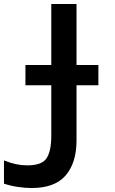

<svg xmlns="http://www.w3.org/2000/svg" viewBox="-57 -734 577 966"><path d="M102 212Q70 212 33 206.5Q-4 201 -37 190V73Q-5 86 23.5 92Q52 98 80 98Q154 98 177.5 62Q201 26 201 -50V-305H71V-407H201V-714H328V-407H438V-305H328V-28Q328 85 273.5 148.5Q219 212 102 212Z"/></svg>

Font: Noto Sans Mono ExtraCondensed
Style: Bold
Weight: 700
Width: 2
Designer: Monotype Design Team
Foundry: Monotype Imaging Inc.
Version: Version 2.014